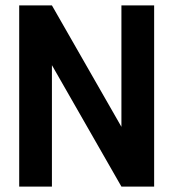

<svg xmlns="http://www.w3.org/2000/svg" viewBox="-20 -690 640 710"><path d="M51 -670V0H172V-449L429 0H550V-670H429V-221L172 -670Z"/></svg>

Font: LT Wave Mono Bold
Style: Regular
Weight: 700
Designer: Daniel Lyons
Version: Version 2.5 (Glyphs App)